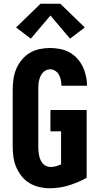

<svg xmlns="http://www.w3.org/2000/svg" viewBox="-20 -1000 540 1028"><path d="M246 8Q218 8 190 1.5Q162 -5 138 -19.5Q114 -34 96 -56.5Q78 -79 67 -105Q56 -131 52 -159Q48 -187 48 -215V-520Q48 -548 52 -576.5Q56 -605 67 -631Q78 -657 96.5 -679.5Q115 -702 139 -716.5Q163 -731 191 -737Q219 -743 248 -743Q274 -743 300.5 -738Q327 -733 350.5 -720.5Q374 -708 392.5 -688Q411 -668 422.5 -644.5Q434 -621 440 -594.5Q446 -568 446 -541H309Q309 -556 306 -571Q303 -586 296 -599Q289 -612 276 -620.5Q263 -629 248 -629Q236 -629 225.5 -623.5Q215 -618 207.5 -609Q200 -600 195.5 -589Q191 -578 188.5 -566.5Q186 -555 185.5 -543.5Q185 -532 185 -520V-215Q185 -203 186 -191Q187 -179 189.5 -167.5Q192 -156 196.5 -145Q201 -134 208.5 -125Q216 -116 227.5 -111Q239 -106 251 -106Q265 -106 279.5 -110Q294 -114 307 -120V-297H250V-411H444V-48Q399 -23 348.5 -7.5Q298 8 246 8ZM145 -793 66 -853 197 -980H303L434 -853L355 -793L250 -917Z"/></svg>

Font: Iosevka SS04 Heavy
Style: Regular
Weight: 900
Monospace: yes
Designer: Belleve Invis
Foundry: Belleve Invis
Version: Version 19.0.0; ttfautohint (v1.8.4)